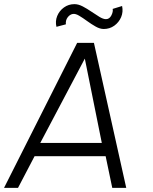

<svg xmlns="http://www.w3.org/2000/svg" viewBox="-50 -907 740 927"><path d="M322.5 -700H403.5L559.5 0H492L460 -153H117L37 0H-30.5ZM144.5 -217H441.5L359.5 -624ZM451 -767Q432.5 -767 411.8 -778.8Q391 -790.5 370.5 -805.5Q350 -820.5 332 -831.2Q314 -842 301 -839.5Q287 -837 276.5 -823Q266 -809 268 -789.5L222.5 -777.5Q216 -804.5 226.2 -829.8Q236.5 -855 258.8 -871Q281 -887 309.5 -887Q328.5 -887 349.5 -876Q370.5 -865 391.2 -850.8Q412 -836.5 430.2 -825.5Q448.5 -814.5 461.5 -814.5Q478.5 -814.5 487.8 -832.8Q497 -851 494 -864L539.5 -878Q545.5 -849.5 534.8 -824.2Q524 -799 501.8 -783Q479.5 -767 451 -767Z"/></svg>

Font: Urbanist Light
Style: Italic
Weight: 300
Italic angle: -8°
Designer: Corey Hu
Foundry: Corey Hu
Version: Version 1.330; ttfautohint (v1.8.4.7-5d5b)